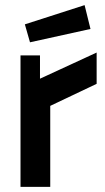

<svg xmlns="http://www.w3.org/2000/svg" viewBox="-20 -729 410 749"><path d="M60 -513H136V-422L357 -524V-402L176 -316V0H60ZM77 -634 310 -709 333 -616 97 -564Z"/></svg>

Font: Lineal Medium
Style: Regular
Weight: 600
Designer: Created by Frank Adebiaye with contributions from Anton Moglia & Ariel Martín Pérez
Created by Frank ADEBIAYE with FontF
Foundry: Velvetyne Type Foundry
Version: Version 2.000